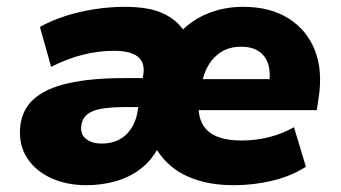

<svg xmlns="http://www.w3.org/2000/svg" viewBox="-20 -532 999 563"><path d="M233 11Q176 11 130.5 -9.5Q85 -30 60 -68Q35 -106 39 -157Q43 -209 78.5 -241Q114 -273 180.5 -288Q247 -303 345 -303H421L408 -218H348Q305 -218 277 -213Q249 -208 234.5 -195.5Q220 -183 218 -161Q216 -137 233 -124Q250 -111 278 -111Q307 -111 328.5 -122Q350 -133 364 -154Q378 -175 383 -202L400 -312Q406 -348 384.5 -365.5Q363 -383 314 -383Q269 -383 223 -371.5Q177 -360 130 -336L97 -453Q131 -472 171.5 -485Q212 -498 257 -505Q302 -512 346 -512Q416 -512 457.5 -493Q499 -474 522 -438H509Q543 -474 590.5 -493Q638 -512 693 -512Q772 -512 826 -478Q880 -444 903.5 -384Q927 -324 914 -243L909 -209H535L549 -300H786L769 -286Q774 -319 766.5 -343.5Q759 -368 739 -381.5Q719 -395 687 -395Q654 -395 630 -380.5Q606 -366 591 -340.5Q576 -315 571 -282L565 -245Q555 -185 585 -152.5Q615 -120 688 -120Q730 -120 769.5 -130Q809 -140 842 -159L877 -43Q835 -16 780 -2.5Q725 11 666 11Q608 11 563 -2.5Q518 -16 487 -40.5Q456 -65 436 -99H444Q425 -62 392.5 -37Q360 -12 319 -0.5Q278 11 233 11Z"/></svg>

Font: Nunito Sans 9pt Black
Style: Italic
Weight: 900
Italic angle: -9°
Version: Version 3.101;gftools[0.9.27]